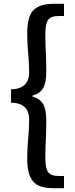

<svg xmlns="http://www.w3.org/2000/svg" viewBox="-20 -817 396 1008"><path d="M259 171Q213 171 183 157.5Q153 144 138 110.5Q123 77 123 18Q123 -23 125.5 -56.5Q128 -90 130.5 -122Q133 -154 133 -191Q133 -213 125 -232.5Q117 -252 96.5 -264.5Q76 -277 38 -278V-348Q76 -349 96.5 -362Q117 -375 125 -394Q133 -413 133 -434Q133 -472 130.5 -504Q128 -536 125.5 -569.5Q123 -603 123 -643Q123 -732 156.5 -764.5Q190 -797 259 -797H316V-733H289Q246 -733 232 -711.5Q218 -690 218 -638Q218 -588 220.5 -542Q223 -496 223 -440Q223 -383 206 -354Q189 -325 150 -315V-310Q189 -300 206 -271Q223 -242 223 -185Q223 -130 220.5 -83.5Q218 -37 218 12Q218 64 232 85.5Q246 107 289 107H316V171Z"/></svg>

Font: Noto Sans JP Thin Medium
Style: Regular
Weight: 500
Version: Version 2.004-H2;hotconv 1.0.118;makeotfexe 2.5.65603